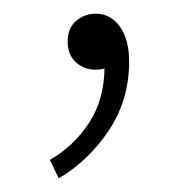

<svg xmlns="http://www.w3.org/2000/svg" viewBox="-20 -95 271 281"><path d="M66 166 53 139Q88 119 110.5 84.5Q133 50 133 2L118 -58L155 -11Q148 0 139 3.5Q130 7 120 7Q103 7 91 -4Q79 -15 79 -34Q79 -54 91.5 -64.5Q104 -75 120 -75Q142 -75 155.5 -56Q169 -37 169 -5Q169 51 139.5 95.5Q110 140 66 166Z"/></svg>

Font: Noto Sans HK Thin
Style: Regular
Weight: 100
Designer: Ryoko NISHIZUKA 西塚涼子 (kana, bopomofo & ideographs); Paul D. Hunt (Latin, Greek & Cyrillic); Sandoll Communications 산돌커뮤니
Foundry: Adobe
Version: Version 2.004-H2;hotconv 1.0.118;makeotfexe 2.5.65603